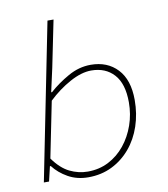

<svg xmlns="http://www.w3.org/2000/svg" viewBox="-82 -792 765 873"><g transform="rotate(-10 300.0 -355.0)"><path d="M256 12Q204 12 163 -11Q122 -34 96 -68H92L76 0H52L196 -722H224L180 -506L156 -398H160Q199 -433 249.5 -461.5Q300 -490 354 -490Q431 -490 477.5 -440.5Q524 -391 524 -298Q524 -234 505 -177.5Q486 -121 450 -78.5Q414 -36 365 -12Q316 12 256 12ZM258 -14Q311 -14 354.5 -36.5Q398 -59 429.5 -98Q461 -137 478.5 -187Q496 -237 496 -292Q496 -378 457 -421Q418 -464 352 -464Q307 -464 253 -434.5Q199 -405 152 -360L100 -102Q135 -53 175 -33.5Q215 -14 258 -14Z"/></g></svg>

Font: Source Code Pro ExtraLight ExtraLight
Style: Italic
Weight: 250
Italic angle: -11°
Monospace: yes
Version: Version 1.016;hotconv 1.0.116;makeotfexe 2.5.65601